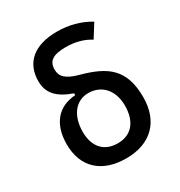

<svg xmlns="http://www.w3.org/2000/svg" viewBox="-176 -865 938 999"><g transform="rotate(-30 293.0 -366.0)"><path d="M294.4 9.8C441.9 9.8 529.3 -76.2 529.3 -222.7C529.3 -391.6 447.3 -448.2 300.8 -488.3C227.1 -508.3 201.2 -534.2 201.2 -576.7C201.2 -627.9 233.4 -649.4 309.6 -649.4C365.7 -649.4 414.1 -636.2 455.1 -610.4L504.9 -689.9C445.8 -725.1 381.3 -742.2 309.6 -742.2C174.8 -742.2 97.7 -678.7 97.7 -566.9C97.7 -495.6 136.7 -451.2 227.5 -419.4V-408.2C121.6 -401.4 61.5 -328.6 61.5 -208C61.5 -70.8 147.9 9.8 294.4 9.8ZM295.4 -80.1C213.9 -80.1 166 -132.8 166 -222.7C166 -319.8 215.8 -383.8 291 -383.8C371.6 -383.8 424.8 -323.7 424.8 -232.4C424.8 -136.2 377 -80.1 295.4 -80.1Z"/></g></svg>

Font: Cascadia Mono NF
Style: Regular
Weight: 400
Monospace: yes
Designer: Aaron Bell
Foundry: Saja Typeworks
Version: Version 2404.023